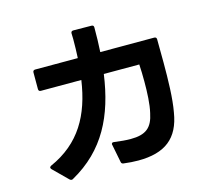

<svg xmlns="http://www.w3.org/2000/svg" viewBox="-116 -943 1231 1114"><g transform="rotate(-15 500.0 -385.5)"><path d="M855 -192C870 -273 872 -383 872 -486C872 -536 871 -585 871 -627C871 -636 866 -641 857 -641H533C536 -688 537 -737 537 -788C537 -797 533 -802 523 -802L414 -803C405 -803 400 -798 400 -789L401 -754C401 -715 400 -677 398 -641H142C133 -641 128 -636 128 -627V-527C128 -518 133 -513 142 -513H385C355 -309 272 -160 87 -78C82 -75 79 -72 79 -68C79 -65 81 -61 84 -58L170 27C174 30 177 32 181 32C184 32 187 31 190 29C396 -86 486 -270 520 -513H733C735 -483 736 -447 736 -409C736 -344 733 -274 721 -224C704 -140 665 -108 573 -108C546 -108 513 -111 475 -116C466 -118 460 -114 460 -106C460 -105 460 -104 461 -102L482 5C483 13 488 17 496 18C527 22 557 24 584 24C745 24 831 -42 855 -192Z"/></g></svg>

Font: LINE Seed JP_OTF Bold
Style: Regular
Weight: 700
Designer: LINE & Fontrix & Fontworks
Version: Version 1.009